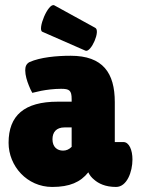

<svg xmlns="http://www.w3.org/2000/svg" viewBox="-20 -731 557 761"><path d="M435 -168V-326C435 -442 388 -510 260 -510C204 -510 140 -504 97 -485C84 -478 80 -467 80 -452C80 -433 87 -410 94 -393C98 -382 103 -372 108 -363L143 -371C164 -375 193 -379 222 -379C255 -379 264 -373 264 -338V-328H209C76 -328 14 -273 14 -165C14 -73 87 10 187 10C256 10 299 -9 330 -48C335 -37 343 -27 353 -19C370 -4 397 10 440 10C483 10 505 -50 505 -99C505 -136 492 -168 469 -168ZM188 -179C188 -207 203 -226 236 -226H264V-149C254 -139 243 -134 230 -134C207 -134 188 -148 188 -179ZM319 -530C341 -522 380 -611 357 -621L195 -710C171 -721 127 -613 148 -605Z"/></svg>

Font: Lilita 2
Style: Regular
Weight: 400
Designer: Juan Montoreano
Foundry: Juan Montoreano
Version: Version 2.001